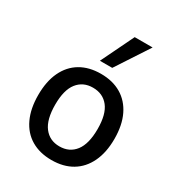

<svg xmlns="http://www.w3.org/2000/svg" viewBox="-181 -862 905 984"><g transform="rotate(30 272.0 -370.5)"><path d="M272 9Q202 9 151.5 -21Q101 -51 74 -108.5Q47 -166 47 -246Q47 -327 74 -384Q101 -441 151.5 -471Q202 -501 272 -501Q342 -501 392.5 -471Q443 -441 470.5 -384Q498 -327 498 -246Q498 -166 470.5 -108.5Q443 -51 392.5 -21Q342 9 272 9ZM272 -72Q331 -72 364.5 -115.5Q398 -159 398 -247Q398 -334 364.5 -376.5Q331 -419 272 -419Q214 -419 180.5 -376.5Q147 -334 147 -247Q147 -159 180.5 -115.5Q214 -72 272 -72ZM233 -556 327 -750H433L306 -556Z"/></g></svg>

Font: Nunito Sans 10pt SemiCondensed SemiBold
Style: Regular
Weight: 600
Width: 4
Designer: Vernon Adams
Foundry: Vernon Adams
Version: Version 3.101;gftools[0.9.27]